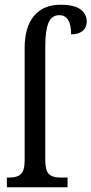

<svg xmlns="http://www.w3.org/2000/svg" viewBox="-20 -790 386 810"><path d="M9 -41H22Q53 -41 68.5 -56Q84 -71 84 -115V-587Q84 -676 123.5 -723Q163 -770 235 -770Q294 -770 320 -750Q346 -730 346 -699Q346 -674 328.5 -659.5Q311 -645 280 -645Q280 -726 230 -726Q198 -726 184.5 -693.5Q171 -661 171 -595V-115Q171 -71 186 -56Q201 -41 233 -41H265V0H9Z"/></svg>

Font: Noto Serif Cond
Style: Regular
Weight: 400
Width: 3
Designer: Monotype Design Team
Foundry: Monotype Imaging Inc.
Version: Version 1.001